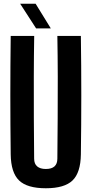

<svg xmlns="http://www.w3.org/2000/svg" viewBox="-20 -991 486 1020"><path d="M223.6 9.1Q124.1 9.1 81.2 -32.5Q38.2 -74.1 36.9 -170.5Q34.9 -326.9 34.9 -485.4Q34.9 -643.9 36.9 -800H161.7Q159.9 -695.9 159.6 -584.9Q159.2 -473.9 159.8 -363Q160.4 -252.1 161.4 -147.9Q161.4 -120.9 177.4 -107.1Q193.4 -93.3 223.6 -93.3Q254.2 -93.3 269.5 -107.1Q284.7 -120.9 284.7 -147.9Q285.7 -252.1 286.4 -363Q287.1 -473.9 286.9 -584.9Q286.6 -695.9 284.7 -800H409.6Q411.9 -643.9 411.9 -485.4Q411.9 -326.9 409.6 -170.5Q408.3 -74.1 365.5 -32.5Q322.7 9.1 223.6 9.1ZM171.9 -840 87.1 -971.2H169.2L250 -840Z"/></svg>

Font: Big Shoulders Display SC Thin
Style: Regular
Weight: 100
Designer: Patric King
Foundry: XO Type Co
Version: Version 2.002